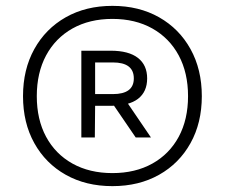

<svg xmlns="http://www.w3.org/2000/svg" viewBox="-20 -769 767 655"><path d="M363.5 -134Q273 -134 204.2 -172.8Q135.5 -211.5 97 -280.8Q58.5 -350 58.5 -441Q58.5 -532 97 -601.5Q135.5 -671 204.2 -710Q273 -749 363.5 -749Q454 -749 522.8 -710Q591.5 -671 630 -601.5Q668.5 -532 668.5 -441Q668.5 -350 630 -280.8Q591.5 -211.5 522.8 -172.8Q454 -134 363.5 -134ZM443 -300 366.5 -412 410 -425 495 -300ZM363.5 -178.5Q441.5 -178.5 499.8 -211Q558 -243.5 589.8 -302.5Q621.5 -361.5 621.5 -441Q621.5 -520.5 589.8 -579.8Q558 -639 499.8 -671.8Q441.5 -704.5 363.5 -704.5Q285.5 -704.5 227.2 -671.8Q169 -639 137.2 -579.8Q105.5 -520.5 105.5 -441Q105.5 -361.5 137.2 -302.5Q169 -243.5 227.2 -211Q285.5 -178.5 363.5 -178.5ZM257.5 -300V-596H357.5Q419 -596 450.5 -571.5Q482 -547 482 -501.5Q482 -456 451 -432Q420 -408 357.5 -408H304.5L303.5 -300ZM304.5 -448H365Q436.5 -448 436.5 -501.5Q436.5 -556 365 -556H304.5Z"/></svg>

Font: Encode Sans SC Condensed
Style: Regular
Weight: 400
Width: 3
Designer: Multiple Designers
Foundry: Impallari Type
Version: Version 3.002